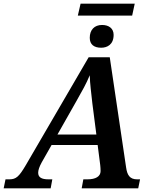

<svg xmlns="http://www.w3.org/2000/svg" viewBox="-72 -1026 827 1046"><path d="M352 -941H648L662 -1006H367ZM479 -766C512 -766 547 -783 547 -836C547 -872 520 -890 484 -890C442 -890 417 -863 417 -820C417 -783 441 -766 479 -766ZM-52 0H204L213 -49H192C154 -49 136 -60 136 -85C136 -99 142 -117 155 -141L209 -236H460L474 -127C475 -117 476 -105 476 -94C476 -64 448 -49 405 -49H382L373 0H681L691 -49H675C635 -49 621 -72 615 -114L526 -714H411L69 -127C32 -64 16 -49 -21 -49H-42ZM343 -473C378 -535 397 -568 417 -616C418 -568 425 -523 431 -464L453 -293H241Z"/></svg>

Font: Noto Serif SemiBold
Style: Italic
Weight: 600
Italic angle: -12°
Designer: Monotype Design Team
Foundry: Monotype Imaging Inc.
Version: Version 2.014